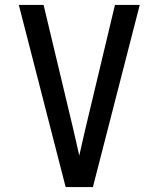

<svg xmlns="http://www.w3.org/2000/svg" viewBox="-20 -755 640 775"><path d="M245 0 182 -245 56 -735H156L273 -245Q280 -216 286.5 -186.5Q293 -157 300 -127Q307 -157 313.5 -186.5Q320 -216 327 -245L444 -735H544L418 -245L355 0Z"/></svg>

Font: Iosevka SS04 Medium Extended
Style: Regular
Weight: 500
Width: 7
Monospace: yes
Designer: Belleve Invis
Foundry: Belleve Invis
Version: Version 19.0.0; ttfautohint (v1.8.4)